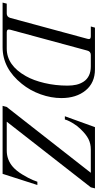

<svg xmlns="http://www.w3.org/2000/svg" viewBox="334 -1096 752 1480"><g transform="rotate(90 710.0 -356.0)"><path d="M-10 0 -2 -32H74Q100 -32 108 -59L269 -653Q278 -680 250 -680H174L183 -712H504Q608 -712 667 -640Q726 -568 726 -453Q726 -374 697 -293Q668 -212 616 -148Q497 0 334 0ZM199 -59Q192 -32 218 -32H344Q474 -32 557 -180Q590 -238 610 -323Q630 -408 630 -500Q630 -538 623 -568.5Q616 -599 599 -625Q582 -651 552.5 -665.5Q523 -680 482 -680H394Q367 -680 360 -653ZM786 0 794 -31 1302 -680H1122Q1078 -680 1042 -662Q1006 -644 966 -602Q940 -576 921.5 -545Q903 -514 897 -498Q891 -482 891 -480H866L950 -712H1422L1414 -680L908 -32H1130Q1202 -32 1256 -79Q1287 -106 1315.5 -153Q1344 -200 1358 -234L1371 -268H1396L1310 0Z"/></g></svg>

Font: Old Standard TT
Style: Italic
Weight: 400
Italic angle: -15.2°
Designer: Alexey Kryukov <alexios@thessalonica.org.ru>
Version: Version 2.2